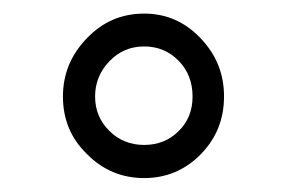

<svg xmlns="http://www.w3.org/2000/svg" viewBox="-20 -733 414 277"><path d="M70.8 -593.8Q70.8 -617.7 79.3 -638.7Q87.9 -659.7 105.2 -677.7Q122.6 -695.8 143.1 -704.6Q163.6 -713.4 188 -713.4Q235.8 -713.4 269.5 -677.7Q286.6 -659.7 294.9 -638.9Q303.2 -618.2 303.2 -593.8Q303.2 -569.3 294.9 -548.6Q286.6 -527.8 269.5 -510.3Q235.8 -476.1 188 -476.1Q139.6 -476.1 105.5 -510.7Q87.9 -527.8 79.3 -548.6Q70.8 -569.3 70.8 -593.8ZM188 -523.9Q202.6 -523.9 215.1 -528.8Q227.5 -533.7 237.3 -543.5Q257.8 -563 257.8 -593.8Q257.8 -625 237.5 -645.5Q217.3 -666 188 -666Q158.2 -666 137.7 -644.5Q117.2 -623 117.2 -593.8Q117.2 -564.5 137.7 -544.2Q158.2 -523.9 188 -523.9Z"/></svg>

Font: Shabnam Light FD
Style: Light-FD
Weight: 300
Foundry: DejaVu fonts team - Redesigned by Saber Rastikerdar - Based on Vazir font
Version: Version 5.0.0